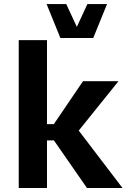

<svg xmlns="http://www.w3.org/2000/svg" viewBox="-20 -938 638 958"><path d="M212.6 -917.6 281.2 -748.5H445.3L514.1 -917.6H416L363.4 -804L310.6 -917.6ZM394.1 -532.8 248.7 -318.7H214.5V-737.8H73.5V0H214.5V-237.5H249L413.9 0H591.2L372.9 -286.4L571.1 -532.8Z"/></svg>

Font: Estedad-FD VF
Style: Regular
Weight: 100
Designer: Amin Abedi
Version: Version 7.3